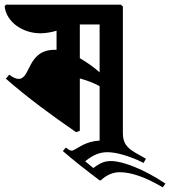

<svg xmlns="http://www.w3.org/2000/svg" viewBox="-25 -674 731 825"><path d="M302 -106 318 -112V-337C347 -329 377 -318 403 -304V-70C340 -66 313 -38 289 -28C278 -23 268 -33 258 -40L245 -25C286 11 342 55 403 101H408C434 77 461 66 489 66C539 66 600 87 674 131L686 115C592 52 501 18 453 18C429 18 411 22 376 48L341 19C378 -11 406 -20 437 -20C471 -20 519 -7 569 15L592 26L602 8L558 -17C518 -40 503 -61 503 -102V-646L494 -654H0L-5 -646C2 -582 69 -531 149 -531C170 -531 195 -535 218 -542V-460H210C91 -460 108 -335 55 -335C44 -335 30 -341 15 -353L0 -336C95 -253 196 -179 302 -106ZM318 -424V-569H403V-363C378 -386 347 -407 318 -424Z"/></svg>

Font: Nithya Ranjana DU
Style: Regular
Weight: 400
Designer: Designed by Tathagata Biswas and Noopur Datye with help from Ananda Maharjan, Callijatra
Foundry: Ek Type
Version: Version 1.000;Glyphs 3.2.3 (3260)